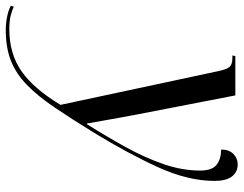

<svg xmlns="http://www.w3.org/2000/svg" viewBox="-248 -476 824 649"><g transform="rotate(90 163.5 -152.0)"><path d="M-59 240Q-82 240 -104 235.5Q-126 231 -141 223L-138 213Q-125 219 -107 223.5Q-89 228 -62 228Q21 228 80 187Q139 146 194 55L80 -478Q74 -507 65.5 -516.5Q57 -526 36 -526H27L29 -536H162L225 -211Q230 -187 236 -152.5Q242 -118 248 -85.5Q254 -53 257 -34H259Q300 -99 336 -164Q372 -229 394 -292.5Q416 -356 416 -417Q416 -458 396 -473Q376 -488 345 -488Q345 -515 360 -529.5Q375 -544 395 -544Q421 -544 436 -524.5Q451 -505 451 -466Q451 -377 405.5 -276.5Q360 -176 288 -58Q240 20 202 76Q164 132 126.5 168.5Q89 205 45 222.5Q1 240 -59 240Z"/></g></svg>

Font: Noto Serif Display Condensed
Style: Italic
Weight: 400
Width: 3
Italic angle: -12°
Designer: Monotype Design Team
Foundry: Monotype Imaging Inc.
Version: Version 2.009